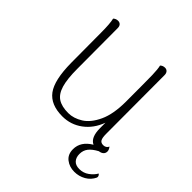

<svg xmlns="http://www.w3.org/2000/svg" viewBox="-183 -647 943 943"><g transform="rotate(45 288.0 -175.5)"><path d="M575 104Q562 132 535 147.5Q508 163 476 163Q442 163 417.5 144Q393 125 393 89Q393 35 449 2Q414 -14 414 -78V-116Q392 -56 346 -22Q300 12 242 12Q161 12 124.5 -37Q88 -86 87 -205L86 -412Q86 -476 79 -504Q89 -514 104 -514Q115 -514 121.5 -507Q128 -500 128 -487L129 -206Q129 -135 141 -94.5Q153 -54 179.5 -37Q206 -20 251 -20Q288 -20 325 -43Q362 -66 387 -120Q412 -174 412 -260Q412 -405 411 -444.5Q410 -484 405 -504Q415 -514 430 -514Q441 -514 447.5 -506.5Q454 -499 454 -486L455 -80Q455 -52 461.5 -41Q468 -30 484 -30Q503 -30 511 -47Q521 -34 521 -23Q521 -11 513 -3.5Q505 4 490 6Q460 22 446 40Q432 58 432 83Q432 107 445 121.5Q458 136 484 136Q512 136 534 120Q556 104 567 84Q578 92 575 104Z"/></g></svg>

Font: Arima Madurai ExtraLight
Style: Regular
Weight: 275
Designer: Joana Correia and Natanael Gama
Foundry: NDISCOVER
Version: Version 1.019